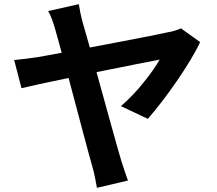

<svg xmlns="http://www.w3.org/2000/svg" viewBox="-20 -836 1040 921"><path d="M358 -816 211 -783C222 -764 232 -740 245 -695C252 -670 263 -630 276 -583C220 -572 177 -565 161 -562C122 -556 87 -552 48 -548L83 -413C119 -422 207 -441 309 -462C354 -294 405 -98 423 -37C433 -3 440 37 445 65L594 30C584 5 569 -43 562 -64C542 -131 490 -320 443 -490C583 -518 716 -545 746 -550C715 -495 635 -389 560 -327L689 -266C771 -358 893 -532 940 -634L848 -700C833 -693 810 -685 789 -682C741 -671 565 -637 411 -608C398 -654 386 -695 377 -727C368 -759 362 -791 358 -816Z"/></svg>

Font: Source Han Sans CN
Style: Bold
Weight: 700
Designer: Ryoko NISHIZUKA 西塚涼子 (kana, bopomofo & ideographs); Paul D. Hunt (Latin, Greek & Cyrillic); Sandoll Communications 산돌커뮤니
Foundry: Adobe
Version: Version 2.001;hotconv 1.0.107;makeotfexe 2.5.65593